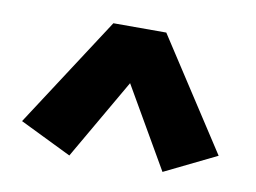

<svg xmlns="http://www.w3.org/2000/svg" viewBox="-49 -733 638 479"><g transform="rotate(10 270.0 -494.0)"><path d="M152 -322 21 -386 203 -666H337L519 -386L388 -322L270 -526Z"/></g></svg>

Font: Braah One
Style: Regular
Weight: 400
Designer: Ashish Kumar
Foundry: Ashish Kumar
Version: Version 1.001; ttfautohint (v1.8.4.7-5d5b);gftools[0.9.29]